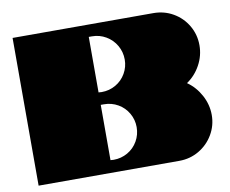

<svg xmlns="http://www.w3.org/2000/svg" viewBox="-77 -798 1075 896"><g transform="rotate(-10 460.5 -350.0)"><path d="M36 -700H703Q754 -700 796.5 -675.5Q839 -651 864 -608.5Q889 -566 889 -515Q889 -466 865 -422Q841 -378 801 -351Q841 -323 865 -278.5Q889 -234 889 -185Q889 -135 864 -92.5Q839 -50 796.5 -25Q754 0 703 0H36ZM534 -510Q534 -546 516.5 -576.5Q499 -607 468.5 -625Q438 -643 402 -643H387V-380Q392 -379 402 -379Q438 -379 468.5 -396.5Q499 -414 516.5 -444.5Q534 -475 534 -510ZM534 -190Q534 -225 516.5 -255.5Q499 -286 468.5 -303.5Q438 -321 402 -321H387V-59Q392 -58 402 -58Q438 -58 468.5 -75.5Q499 -93 516.5 -123.5Q534 -154 534 -190Z"/></g></svg>

Font: Notable
Style: Regular
Weight: 400
Designer: Multiple Designers
Foundry: Google, Inc.
Version: Version 1.100